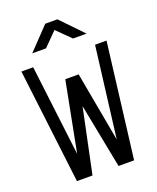

<svg xmlns="http://www.w3.org/2000/svg" viewBox="-170 -1050 940 1149"><g transform="rotate(-20 300.0 -475.0)"><path d="M117 0 29 -730H104L174 -153L260 -597H345L426 -153L498 -730H571L481 0H382L302 -410L216 0ZM127 -810 261 -950H338L473 -810H387L300 -896L215 -810Z"/></g></svg>

Font: Tiny Light
Style: Regular
Weight: 300
Monospace: yes
Designer: Philipp Nurullin, Konstantin Bulenkov
Foundry: JetBrains
Version: Version 2.251; ttfautohint (v1.8.4.7-5d5b)